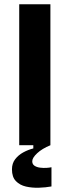

<svg xmlns="http://www.w3.org/2000/svg" viewBox="-20 -680 326 899"><path d="M70 0V-660H216V0ZM221 193Q194 198 162 199Q130 200 101.5 193.5Q73 187 54.5 168Q36 149 36 113Q36 85 51 65.5Q66 46 89 33.5Q112 21 136 15V-7L216 -8V0Q177 16 154 37.5Q131 59 131 75Q131 89 141.5 96Q152 103 167.5 105Q183 107 198 106Q213 105 221 103Z"/></svg>

Font: Bricolage Grotesque 24pt
Style: Bold
Weight: 700
Designer: Mathieu Triay
Foundry: Atelier Triay
Version: Version 1.001;gftools[0.9.33.dev8+g029e19f]